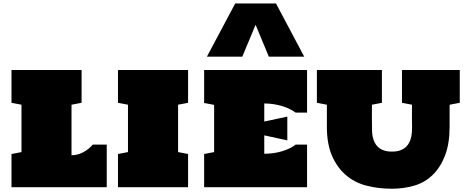

<svg xmlns="http://www.w3.org/2000/svg" viewBox="-20 -1098 2745 1126"><path d="M399.4 -187.5Q419.9 -187.5 438.5 -193.1Q457 -198.7 472.9 -207.8Q488.8 -216.8 501.7 -227.8Q514.6 -238.8 524.4 -250H606V0H47.4V-194.8L106 -206.1V-483.9L47.4 -495.1V-687.5H458.5V-495.1L399.4 -483.9Z M671.9 -687.5H1083V-495.1L1024.4 -483.9V-206.1L1083 -194.8V0H671.9V-194.8L730.5 -206.1V-483.9L671.9 -495.1Z M1193.4 -765.6 1359.4 -1077.6H1598.6L1764.2 -765.6H1556.6L1479 -952.6L1400.9 -765.6ZM1529.8 -385.3 1665 -414.1V-274.9L1529.8 -304.2V-196.3Q1559.1 -196.3 1586.4 -200.4Q1613.8 -204.6 1637.2 -211.9Q1660.6 -219.2 1680.2 -229Q1699.7 -238.8 1713.9 -250H1780.8V0H1177.2V-194.8L1235.8 -206.1V-482.9L1177.2 -494.1V-687.5H1780.8V-437.5H1713.9Q1699.7 -448.2 1680.2 -458Q1660.6 -467.8 1637.2 -475.1Q1613.8 -482.4 1586.4 -486.8Q1559.1 -491.2 1529.8 -491.2Z M2617.2 -483.9Q2616.7 -469.2 2616.7 -455.3Q2616.7 -441.4 2616.7 -428.7V-353Q2616.7 -255.4 2589.8 -185.8Q2563 -116.2 2517.1 -71.8Q2471.2 -27.3 2409.4 -9.3Q2347.7 8.8 2278.3 8.8Q2198.2 8.8 2128.7 -9.3Q2059.1 -27.3 2007.6 -72Q1956.1 -116.7 1926.5 -186Q1897 -255.4 1897 -353V-483.9L1838.4 -495.1V-687.5H2219.7V-495.1L2161.1 -483.9V-425.8Q2161.1 -414.1 2161.1 -402.1Q2161.1 -390.1 2161.4 -379.9Q2161.6 -369.6 2161.6 -362.1Q2161.6 -354.5 2161.6 -352.1Q2161.6 -340.8 2162.1 -325.9Q2162.6 -311 2166 -295.2Q2169.4 -279.3 2176.5 -263.9Q2183.6 -248.5 2196.5 -236.3Q2209.5 -224.1 2229.2 -216.6Q2249 -209 2278.3 -209Q2307.6 -209 2327.9 -216.6Q2348.1 -224.1 2361.1 -236.6Q2374 -249 2381.3 -264.6Q2388.7 -280.3 2391.8 -296.1Q2395 -312 2395.8 -326.9Q2396.5 -341.8 2396.5 -353Q2396.5 -356.4 2396.5 -364Q2396.5 -371.6 2396.2 -381.6Q2396 -391.6 2396 -403.1Q2396 -414.6 2396 -425.8V-483.9L2337.4 -495.1V-687.5H2676.3V-495.1Z"/></svg>

Font: Holtwood One SC
Style: Regular
Weight: 400
Version: Version 1.000